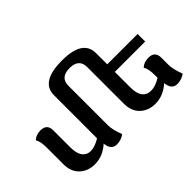

<svg xmlns="http://www.w3.org/2000/svg" viewBox="-104 -977 1315 1315"><g transform="rotate(-45 553.0 -319.5)"><path d="M761.2 -418H1055.2V-344.7H761.2V-194.8Q761.2 -135.7 783.2 -106.7Q805.2 -77.6 846.7 -77.6Q889.2 -77.6 939.5 -109.4V-140.1Q939.5 -165 935.3 -187Q931.2 -209 921.4 -225.1Q948.2 -251 992.2 -251Q1055.2 -251 1055.2 -189.5V-120.1Q1055.2 -76.2 1081.5 -7.8Q1047.4 17.1 1006.3 17.1Q952.1 17.1 945.8 -51.3Q880.9 6.8 803.7 6.8Q737.3 6.8 694.1 -33.9Q650.9 -74.7 650.9 -147V-501.5Q650.9 -582.5 560.5 -582.5Q469.2 -582.5 469.2 -501.5V-120.1Q469.2 -76.2 495.6 -7.8Q461.4 17.1 420.4 17.1Q366.2 17.1 359.9 -51.3Q294.9 6.8 217.8 6.8Q151.4 6.8 108.2 -33.9Q64.9 -74.7 64.9 -147V-311Q64.9 -335.9 61 -357.9Q57.1 -379.9 47.4 -396Q74.2 -421.9 117.2 -421.9Q180.2 -421.9 180.2 -360.4V-194.8Q180.2 -135.7 202.1 -106.7Q224.1 -77.6 260.7 -77.6Q303.2 -77.6 353.5 -109.4V-526.4Q353.5 -656.2 561 -656.2Q761.2 -656.2 761.2 -526.4Z"/></g></svg>

Font: ALMAS
Style: Bold
Weight: 700
Designer: ALMAS Font/ by Husham Jawad Kadhim, derived from the Bainsely font by/ Paul James MIller
Foundry: High-Logic / Made with FontCreator
Version: Version 1.411;September 19, 2021;FontCreator 14.0.0.2814 32-